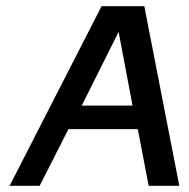

<svg xmlns="http://www.w3.org/2000/svg" viewBox="-20 -600 610 620"><path d="M11 0H108L201 -183H425L460 0H559L446 -580H308ZM244 -259 363 -497 408 -259Z"/></svg>

Font: Charger Sport
Style: BdObl
Weight: 700
Designer: Jasper
Foundry: Cannot Into Space Fonts
Version: Version 1.1